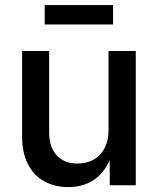

<svg xmlns="http://www.w3.org/2000/svg" viewBox="-20 -745 635 772"><path d="M254.9 7.3Q200.2 7.3 158 -15.9Q115.7 -39.1 92.3 -85Q68.8 -130.9 68.8 -198.2V-540H177.7V-211.9Q177.7 -152.8 208.3 -120.1Q238.8 -87.4 291.5 -87.4Q327.6 -87.4 355.7 -102.8Q383.8 -118.2 400.1 -148.4Q416.5 -178.7 416.5 -222.2V-540H525.9V0H421.4L420.9 -132.8H433.6Q409.7 -60.1 364 -26.4Q318.4 7.3 254.9 7.3ZM434.6 -724.6V-646.5H159.7V-724.6Z"/></svg>

Font: V-Inter
Style: Medium-500
Weight: 500
Designer: Rasmus Andersson
Foundry: rsms
Version: Version 4.000;git-4146feb